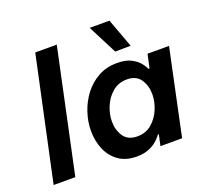

<svg xmlns="http://www.w3.org/2000/svg" viewBox="-134 -946 1192 1115"><g transform="rotate(-20 462.0 -388.0)"><path d="M18 0 181 -760H314L152 0Z M619 -606 527 -786H649L715 -607ZM605 -540Q660 -540 693.5 -522Q727 -504 744 -481.5Q761 -459 766 -446H773L791 -530H924L812 0H678L693 -68H687Q687 -68 678 -56.5Q669 -45 650.5 -29.5Q632 -14 602 -2Q572 10 529 10Q462 10 417.5 -22Q373 -54 351 -106.5Q329 -159 329 -220Q329 -276 347.5 -332.5Q366 -389 401.5 -436Q437 -483 488 -511.5Q539 -540 605 -540ZM626 -431Q575 -431 538 -400Q501 -369 481.5 -322.5Q462 -276 462 -229Q462 -177 488.5 -138Q515 -99 573 -99Q625 -99 661.5 -130Q698 -161 717.5 -207.5Q737 -254 737 -300Q737 -353 710.5 -392Q684 -431 626 -431Z"/></g></svg>

Font: Be Vietnam Pro SemiBold
Style: Italic
Weight: 600
Italic angle: -12°
Designer: Lam Bao, Tony Le, Vietanh Nguyen
Foundry: Yellow Type Foundry
Version: Version 1.002; ttfautohint (v1.8.3)